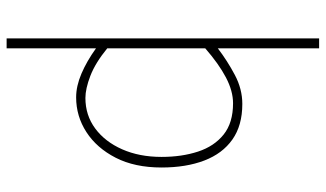

<svg xmlns="http://www.w3.org/2000/svg" viewBox="-222 -540 984 580"><g transform="rotate(90 270.0 -250.0)"><path d="M96 222V-722H126V-510V-416Q164 -445 206.5 -467.5Q249 -490 294 -490Q359 -490 401.5 -460Q444 -430 465 -375Q486 -320 486 -246Q486 -165 456.5 -107.5Q427 -50 379 -19Q331 12 274 12Q240 12 202.5 -4Q165 -20 126 -48V42V222ZM276 -16Q328 -16 368 -45.5Q408 -75 431 -127Q454 -179 454 -246Q454 -307 438 -356Q422 -405 386.5 -433.5Q351 -462 292 -462Q255 -462 214 -440.5Q173 -419 126 -378V-82Q170 -46 209 -31Q248 -16 276 -16Z"/></g></svg>

Font: Source Sans 3
Style: Regular
Weight: 200
Designer: Paul D. Hunt
Foundry: Adobe
Version: Version 3.046;hotconv 1.0.118;makeotfexe 2.5.65603